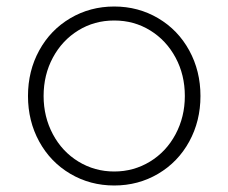

<svg xmlns="http://www.w3.org/2000/svg" viewBox="-20 -558 702 590"><path d="M66 -263Q66 -340 100.5 -403Q135 -466 196 -502Q257 -538 331 -538Q405 -538 466 -502Q527 -466 561.5 -403Q596 -340 596 -263Q596 -186 561.5 -123Q527 -60 466 -24Q405 12 331 12Q257 12 196 -24Q135 -60 100.5 -123Q66 -186 66 -263ZM331 -31Q391 -31 441 -61.5Q491 -92 519.5 -145.5Q548 -199 548 -263Q548 -328 519.5 -381Q491 -434 441.5 -464.5Q392 -495 331 -495Q270 -495 220.5 -464.5Q171 -434 142.5 -381Q114 -328 114 -263Q114 -199 142.5 -145.5Q171 -92 221 -61.5Q271 -31 331 -31Z"/></svg>

Font: Eudoxus Sans ExtraLight
Style: Regular
Weight: 200
Designer: Stijn de Vries
Foundry: tokotype
Version: Version 2.005